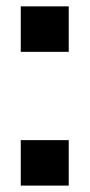

<svg xmlns="http://www.w3.org/2000/svg" viewBox="-20 -580 280 600"><path d="M44.9 -142.1H194.8V0H44.9ZM44.9 -418V-560.1H194.8V-418Z"/></svg>

Font: TASA Explorer
Style: Bold
Weight: 700
Designer: Weizhong Zhang
Foundry: Local Remote
Version: Version 1.000;Glyphs 3.1.2 (3151)